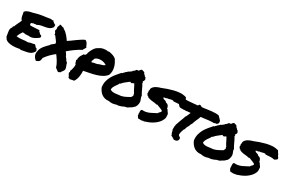

<svg xmlns="http://www.w3.org/2000/svg" viewBox="96 -1665 4068 2746"><g transform="rotate(30 2129.5 -291.5)"><path d="M544.9 -549.8Q545.9 -543 545.4 -539.6Q544.9 -536.1 544.4 -533.2Q543.9 -530.3 543.9 -526.9Q543.9 -523.4 545.9 -516.6Q525.4 -483.4 498.5 -471.2Q471.7 -459 440.4 -453.6Q409.2 -448.2 376.5 -442.4Q343.8 -436.5 311.5 -417Q298.8 -421.9 288.6 -417Q278.3 -412.1 258.8 -414.1Q252.9 -408.2 244.1 -405.8Q235.4 -403.3 226.6 -400.4Q230.5 -391.6 230 -382.3Q229.5 -373 232.4 -367.2Q266.6 -364.3 308.1 -368.2Q349.6 -372.1 389.6 -373Q390.6 -368.2 388.7 -366.7Q386.7 -365.2 387.7 -361.3Q394.5 -356.4 401.4 -349.1Q408.2 -341.8 415 -335Q421.9 -328.1 429.2 -323.7Q436.5 -319.3 446.3 -320.3Q450.2 -312.5 451.7 -303.2Q453.1 -293.9 449.2 -284.2Q433.6 -273.4 418 -262.2Q402.3 -251 385.3 -242.2Q368.2 -233.4 349.1 -228Q330.1 -222.7 306.6 -223.6Q301.8 -223.6 299.3 -223.6Q296.9 -223.6 293 -226.6Q285.2 -221.7 271 -223.6Q256.8 -225.6 249 -220.7Q238.3 -225.6 223.1 -225.1Q208 -224.6 196.3 -228.5Q180.7 -208 168 -184.6Q155.3 -161.1 145.5 -134.8Q178.7 -129.9 200.7 -130.9Q222.7 -131.8 242.2 -134.3Q261.7 -136.7 282.2 -139.2Q302.7 -141.6 334 -140.6Q353.5 -151.4 380.4 -154.8Q407.2 -158.2 429.7 -166Q437.5 -163.1 443.4 -155.8Q449.2 -148.4 454.6 -142.1Q460 -135.7 465.8 -130.9Q471.7 -126 480.5 -127Q484.4 -123 485.8 -117.7Q487.3 -112.3 488.3 -107.4Q489.3 -102.5 491.7 -99.1Q494.1 -95.7 500 -96.7Q485.4 -64.5 466.3 -47.4Q447.3 -30.3 422.9 -21.5Q398.4 -12.7 368.7 -7.8Q338.9 -2.9 302.7 3.9Q293.9 5.9 288.1 3.4Q282.2 1 274.4 1Q252 5.9 220.7 9.8Q189.5 13.7 157.2 12.7Q125 11.7 95.7 4.4Q66.4 -2.9 47.9 -21.5Q40 -28.3 37.6 -37.6Q35.2 -46.9 24.4 -51.8Q23.4 -64.5 20.5 -80.1Q17.6 -95.7 14.6 -112.8Q11.7 -129.9 10.3 -146.5Q8.8 -163.1 11.7 -176.8Q14.6 -191.4 23.9 -203.1Q33.2 -214.8 30.3 -228.5Q35.2 -229.5 36.1 -233.9Q37.1 -238.3 43.9 -237.3Q49.8 -254.9 56.6 -270.5Q63.5 -286.1 70.8 -300.8Q78.1 -315.4 85.4 -330.6Q92.8 -345.7 99.6 -364.3Q85.9 -377 79.6 -392.1Q73.2 -407.2 70.3 -422.4Q67.4 -437.5 65.4 -453.6Q63.5 -469.7 58.6 -486.3Q68.4 -501 82.5 -510.3Q96.7 -519.5 113.3 -525.4Q129.9 -531.2 149.4 -535.2Q168.9 -539.1 190.4 -543.9Q229.5 -556.6 260.3 -563.5Q291 -570.3 320.8 -574.7Q350.6 -579.1 382.8 -583Q415 -586.9 456.1 -594.7Q464.8 -585.9 472.7 -585.9Q476.6 -594.7 481.9 -591.3Q487.3 -587.9 486.3 -596.7Q496.1 -580.1 511.2 -568.8Q526.4 -557.6 544.9 -549.8Z M860.4 -25.4Q845.7 -74.2 817.9 -119.1Q790 -164.1 764.6 -196.3Q724.6 -166 689 -129.4Q653.3 -92.8 624 -50.8Q622.1 -30.3 619.1 -17.1Q616.2 -3.9 608.9 4.9Q601.6 13.7 590.3 20Q579.1 26.4 561.5 33.2Q529.3 9.8 514.6 -24.9Q500 -59.6 510.7 -93.8Q511.7 -118.2 522.9 -141.6Q534.2 -165 550.3 -186Q566.4 -207 585 -226.1Q603.5 -245.1 620.1 -261.7Q623 -271.5 631.3 -278.8Q639.6 -286.1 648.9 -293Q658.2 -299.8 667.5 -307.6Q676.8 -315.4 682.6 -326.2Q675.8 -348.6 656.2 -371.6Q636.7 -394.5 620.1 -418.9Q618.2 -423.8 612.8 -421.9Q607.4 -419.9 605.5 -422.9Q607.4 -435.5 600.1 -450.2Q592.8 -464.8 582 -475.6Q585 -486.3 588.9 -501.5Q592.8 -516.6 586.9 -535.2Q586.9 -543 589.8 -550.3Q592.8 -557.6 595.7 -564Q598.6 -570.3 600.6 -576.7Q602.5 -583 599.6 -588.9Q612.3 -590.8 622.1 -587.9Q631.8 -585 640.6 -581.1Q649.4 -577.1 656.7 -575.2Q664.1 -573.2 671.9 -576.2Q670.9 -571.3 671.9 -569.3Q672.9 -567.4 674.8 -566.4Q676.8 -565.4 678.7 -564Q680.7 -562.5 680.7 -559.6Q696.3 -554.7 714.8 -538.6Q733.4 -522.5 750.5 -502.9Q767.6 -483.4 781.2 -463.9Q794.9 -444.3 801.8 -434.6Q825.2 -449.2 852.5 -469.2Q879.9 -489.3 909.2 -510.7Q938.5 -532.2 968.3 -551.3Q998 -570.3 1026.4 -582Q1043 -574.2 1052.2 -563Q1061.5 -551.8 1067.9 -539.6Q1074.2 -527.3 1079.1 -514.2Q1084 -501 1092.8 -491.2Q1085 -474.6 1075.7 -463.4Q1066.4 -452.1 1062.5 -437.5Q1042 -428.7 1013.7 -411.1Q988.3 -395.5 951.7 -369.1Q915 -342.8 863.3 -298.8Q875 -285.2 882.8 -272.5Q890.6 -259.8 895.5 -251Q900.4 -240.2 904.3 -231.4Q913.1 -224.6 918.9 -215.8Q924.8 -207 930.2 -197.8Q935.5 -188.5 942.4 -180.2Q949.2 -171.9 960 -167Q965.8 -137.7 976.6 -114.7Q987.3 -91.8 986.3 -67.4Q979.5 -44.9 966.3 -30.3Q953.1 -15.6 947.3 0Q938.5 2.9 929.7 5.9Q920.9 8.8 916 14.6Z M1396.5 -605.5Q1437.5 -600.6 1469.7 -588.9Q1502 -577.1 1524.4 -557.6Q1540 -533.2 1554.2 -504.9Q1568.4 -476.6 1575.7 -445.8Q1583 -415 1582.5 -382.8Q1582 -350.6 1568.4 -317.4Q1540 -282.2 1499.5 -260.3Q1459 -238.3 1412.1 -224.6Q1365.2 -210.9 1314.9 -201.2Q1264.6 -191.4 1216.8 -181.6Q1217.8 -159.2 1217.3 -134.3Q1216.8 -109.4 1212.4 -84.5Q1208 -59.6 1199.2 -36.1Q1190.4 -12.7 1175.8 6.8Q1159.2 6.8 1141.6 11.2Q1124 15.6 1110.4 18.6Q1103.5 14.6 1098.1 11.2Q1092.8 7.8 1083 6.8Q1085 -2.9 1078.1 -13.2Q1071.3 -23.4 1064.5 -34.2Q1057.6 -44.9 1055.2 -54.7Q1052.7 -64.5 1064.5 -73.2Q1057.6 -80.1 1057.6 -90.8Q1064.5 -102.5 1069.8 -123Q1075.2 -143.6 1078.6 -163.6Q1082 -183.6 1080.1 -200.2Q1078.1 -216.8 1060.5 -224.6Q1061.5 -226.6 1064.5 -226.6Q1067.4 -226.6 1070.3 -227.5Q1062.5 -233.4 1061 -244.1Q1059.6 -254.9 1053.7 -262.7Q1055.7 -267.6 1056.6 -271.5Q1057.6 -275.4 1063.5 -274.4Q1060.5 -292 1064 -307.6Q1067.4 -323.2 1074.2 -337.4Q1081.1 -351.6 1090.8 -365.2Q1100.6 -378.9 1109.4 -392.6Q1116.2 -393.6 1117.7 -390.6Q1119.1 -387.7 1124 -391.6Q1136.7 -401.4 1141.6 -412.1Q1146.5 -422.9 1146.5 -436.5Q1153.3 -457 1163.1 -478Q1172.9 -499 1184.6 -516.6Q1196.3 -534.2 1210.4 -547.9Q1224.6 -561.5 1240.2 -568.4Q1252 -578.1 1269.5 -586.4Q1287.1 -594.7 1307.6 -599.1Q1328.1 -603.5 1349.1 -604Q1370.1 -604.5 1387.7 -599.6Q1392.6 -597.7 1393.1 -601.6Q1393.6 -605.5 1396.5 -605.5ZM1356.4 -372.1Q1380.9 -382.8 1408.7 -389.2Q1436.5 -395.5 1455.1 -413.1Q1443.4 -423.8 1420.9 -432.1Q1398.4 -440.4 1372.1 -442.4Q1345.7 -444.3 1318.8 -438Q1292 -431.6 1272.5 -414.1Q1266.6 -396.5 1262.7 -386.2Q1258.8 -376 1252 -361.3Q1253.9 -356.4 1258.3 -354Q1262.7 -351.6 1264.6 -346.7Q1287.1 -358.4 1310.1 -359.9Q1333 -361.3 1356.4 -372.1Z M2122.1 -293Q2121.1 -281.2 2124 -270.5Q2127 -259.8 2131.3 -249.5Q2135.7 -239.3 2139.6 -228.5Q2143.6 -217.8 2145.5 -207Q2147.5 -193.4 2145.5 -177.2Q2143.6 -161.1 2138.7 -146Q2133.8 -130.9 2126 -118.7Q2118.2 -106.4 2107.4 -100.6Q2093.8 -83 2074.2 -73.2Q2054.7 -63.5 2038.1 -49.8Q2027.3 -43 2014.2 -40Q2001 -37.1 1987.3 -34.2Q1976.6 -28.3 1961.9 -22Q1947.3 -15.6 1931.6 -10.3Q1916 -4.9 1900.4 -2.4Q1884.8 0 1873 -1Q1843.8 9.8 1815.9 13.2Q1788.1 16.6 1751 8.8Q1715.8 13.7 1686 5.9Q1656.2 -2 1633.3 -19Q1610.4 -36.1 1593.3 -60.1Q1576.2 -84 1565.4 -110.4Q1557.6 -166 1569.3 -211.4Q1581.1 -256.8 1603 -295.4Q1625 -334 1653.3 -366.7Q1681.6 -399.4 1708 -430.7Q1713.9 -428.7 1717.3 -431.2Q1720.7 -433.6 1723.6 -438Q1726.6 -442.4 1730 -446.3Q1733.4 -450.2 1738.3 -451.2Q1745.1 -465.8 1758.3 -473.1Q1771.5 -480.5 1779.3 -494.1Q1788.1 -496.1 1793.9 -500Q1799.8 -503.9 1805.2 -508.8Q1810.5 -513.7 1816.4 -518.1Q1822.3 -522.5 1830.1 -524.4V-535.2Q1847.7 -543 1856 -553.2Q1864.3 -563.5 1876 -578.1Q1884.8 -579.1 1890.1 -579.1Q1895.5 -579.1 1906.2 -581.1Q1914.1 -594.7 1920.4 -601.6Q1926.8 -608.4 1939.5 -616.2Q1951.2 -610.4 1965.3 -608.4Q1979.5 -606.4 1990.2 -595.7Q1991.2 -585.9 1996.1 -580.6Q2001 -575.2 2006.8 -570.8Q2012.7 -566.4 2018.1 -561.5Q2023.4 -556.6 2025.4 -547.9Q2029.3 -546.9 2030.8 -548.8Q2032.2 -550.8 2036.1 -549.8Q2039.1 -536.1 2043 -531.7Q2046.9 -527.3 2050.8 -514.6Q2045.9 -504.9 2043.5 -494.6Q2041 -484.4 2031.2 -479.5Q2030.3 -472.7 2035.2 -472.2Q2040 -471.7 2041 -466.8Q2042 -458 2038.1 -454.1Q2061.5 -416 2080.1 -373.5Q2098.6 -331.1 2122.1 -293ZM2000 -200.2Q2003.9 -210.9 2010.3 -217.8Q2016.6 -224.6 2017.6 -238.3Q2012.7 -246.1 2011.7 -250.5Q2010.7 -254.9 2010.7 -264.6Q1989.3 -294.9 1973.6 -329.6Q1958 -364.3 1938.5 -394.5Q1936.5 -390.6 1931.6 -386.7Q1926.8 -382.8 1920.9 -388.7Q1918.9 -380.9 1914.1 -377.4Q1909.2 -374 1903.3 -374.5Q1897.5 -375 1891.1 -377.4Q1884.8 -379.9 1879.9 -383.8Q1851.6 -361.3 1823.2 -339.8Q1794.9 -318.4 1772.5 -290Q1768.6 -288.1 1767.6 -288.6Q1766.6 -289.1 1761.7 -287.1Q1753.9 -268.6 1742.7 -253.4Q1731.4 -238.3 1720.7 -222.7Q1710 -207 1702.1 -189.5Q1694.3 -171.9 1693.4 -148.4Q1710 -134.8 1732.4 -131.8Q1754.9 -128.9 1778.8 -130.9Q1802.7 -132.8 1825.7 -137.2Q1848.6 -141.6 1868.2 -141.6Q1909.2 -151.4 1938.5 -167.5Q1967.8 -183.6 2000 -200.2Z M2177.7 -439.5Q2184.6 -460 2199.7 -474.6Q2214.8 -489.3 2232.9 -499.5Q2251 -509.8 2270.5 -516.6Q2290 -523.4 2307.6 -528.3Q2346.7 -544.9 2391.1 -560.1Q2435.5 -575.2 2481.9 -586.9Q2528.3 -598.6 2577.1 -602.1Q2626 -605.5 2679.7 -589.8Q2682.6 -580.1 2688.5 -571.3Q2694.3 -562.5 2700.7 -553.7Q2707 -544.9 2711.9 -536.6Q2716.8 -528.3 2717.8 -519.5Q2727.5 -510.7 2733.4 -500.5Q2739.3 -490.2 2735.4 -473.6Q2725.6 -465.8 2716.3 -459.5Q2707 -453.1 2696.3 -448.2Q2660.2 -457 2623 -454.1Q2585.9 -451.2 2556.6 -449.2Q2547.9 -458 2535.6 -458Q2523.4 -458 2510.3 -454.1Q2497.1 -450.2 2483.9 -446.3Q2470.7 -442.4 2459 -444.3Q2449.2 -436.5 2435.1 -434.1Q2420.9 -431.6 2404.3 -429.7Q2403.3 -424.8 2406.2 -423.3Q2409.2 -421.9 2407.2 -417Q2413.1 -410.2 2422.4 -407.2Q2431.6 -404.3 2441.9 -401.4Q2452.1 -398.4 2460 -394Q2467.8 -389.6 2470.7 -379.9Q2485.4 -379.9 2496.1 -373Q2506.8 -366.2 2513.7 -356.4Q2520.5 -346.7 2523.9 -335.4Q2527.3 -324.2 2527.3 -315.4Q2530.3 -307.6 2534.2 -308.6Q2538.1 -309.6 2543 -304.7Q2545.9 -292 2557.6 -278.8Q2569.3 -265.6 2576.2 -250Q2578.1 -225.6 2579.1 -206.5Q2580.1 -187.5 2572.3 -168Q2557.6 -131.8 2531.7 -103.5Q2505.9 -75.2 2473.1 -53.2Q2440.4 -31.2 2403.3 -15.6Q2366.2 0 2331.1 10.7Q2327.1 9.8 2323.2 10.7Q2319.3 11.7 2321.3 5.9Q2313.5 12.7 2304.2 14.6Q2294.9 16.6 2284.2 16.1Q2273.4 15.6 2262.2 14.6Q2251 13.7 2241.2 15.6Q2234.4 8.8 2229 2.4Q2223.6 -3.9 2220.7 -13.7Q2215.8 -13.7 2216.3 -18.6Q2216.8 -23.4 2212.9 -23.4Q2218.8 -33.2 2218.3 -34.7Q2217.8 -36.1 2215.3 -37.1Q2212.9 -38.1 2210.9 -39.6Q2209 -41 2210 -43.9Q2213.9 -51.8 2212.9 -62Q2211.9 -72.3 2210.9 -83Q2210 -93.8 2212.4 -103.5Q2214.8 -113.3 2226.6 -119.1Q2259.8 -115.2 2289.6 -121.6Q2319.3 -127.9 2345.7 -139.6Q2372.1 -151.4 2396 -165Q2419.9 -178.7 2443.4 -189.5Q2446.3 -198.2 2451.7 -204.1Q2457 -210 2462.9 -214.8Q2468.8 -219.7 2473.6 -225.6Q2478.5 -231.4 2480.5 -240.2Q2481.4 -247.1 2477.1 -248.5Q2472.7 -250 2472.7 -255.9L2461.9 -258.8Q2443.4 -269.5 2419.9 -276.9Q2396.5 -284.2 2379.9 -293Q2369.1 -287.1 2359.9 -290Q2350.6 -293 2335.9 -295.9Q2302.7 -297.9 2272 -302.7Q2241.2 -307.6 2212.9 -320.3Q2210.9 -325.2 2208 -329.1Q2205.1 -333 2197.3 -331.1Q2191.4 -338.9 2185.5 -346.2Q2179.7 -353.5 2174.8 -362.3Q2176.8 -374 2177.7 -382.3Q2178.7 -390.6 2171.9 -398.4Q2175.8 -411.1 2177.7 -418.9Q2179.7 -426.8 2177.7 -439.5Z M3181.6 -469.7Q3157.2 -469.7 3128.9 -466.3Q3100.6 -462.9 3073.2 -459Q3053.7 -456.1 3035.6 -454.1Q3017.6 -452.1 3002.9 -451.2Q2996.1 -429.7 2989.3 -413.1Q2982.4 -396.5 2974.6 -380.9Q2966.8 -364.3 2960.4 -347.2Q2954.1 -330.1 2948.2 -310.5Q2938.5 -294.9 2932.1 -281.7Q2925.8 -268.6 2921.9 -252Q2910.2 -237.3 2904.3 -221.2Q2898.4 -205.1 2895.5 -193.4L2891.6 -181.6Q2885.7 -175.8 2884.8 -172.4Q2883.8 -168.9 2879.9 -166Q2878.9 -155.3 2873 -144.5Q2871.1 -139.6 2870.1 -135.3Q2869.1 -130.9 2869.1 -128.9Q2869.1 -119.1 2864.3 -116.2Q2865.2 -111.3 2864.3 -106Q2863.3 -100.6 2862.3 -95.7Q2859.4 -84 2860.4 -77.1Q2863.3 -73.2 2865.7 -70.3Q2868.2 -67.4 2869.1 -62.5Q2875 -58.6 2877.9 -57.6Q2881.8 -54.7 2889.6 -50.8L2898.4 -41Q2903.3 -12.7 2889.6 3.9Q2875 22.5 2839.8 22.5H2828.1Q2823.2 17.6 2822.3 14.6Q2814.5 11.7 2809.6 9.8Q2804.7 7.8 2800.8 2Q2788.1 -3.9 2780.3 -7.8L2771.5 -12.7Q2771.5 -23.4 2771.5 -24.4Q2764.6 -33.2 2761.2 -43.9Q2757.8 -54.7 2755.9 -65.4Q2753.9 -74.2 2751.5 -82Q2749 -89.8 2745.1 -95.7Q2743.2 -152.3 2755.9 -191.4Q2768.6 -230.5 2782.2 -266.6Q2790 -286.1 2797.9 -306.2Q2805.7 -326.2 2811.5 -347.7L2820.3 -357.4Q2827.1 -373 2831.5 -383.3Q2835.9 -393.6 2840.8 -404.3Q2843.8 -411.1 2846.2 -417.5Q2848.6 -423.8 2850.6 -428.7Q2844.7 -428.7 2839.8 -428.2Q2835 -427.7 2830.1 -426.8Q2824.2 -425.8 2819.3 -425.3Q2814.5 -424.8 2809.6 -424.8Q2802.7 -424.8 2799.8 -425.8Q2789.1 -420.9 2776.4 -420.9H2766.6Q2763.7 -420.9 2761.2 -421.4Q2758.8 -421.9 2756.8 -421.9Q2747.1 -421.9 2741.2 -418.9Q2729.5 -418.9 2718.8 -418.9H2709Q2707 -418.9 2704.1 -418.5Q2701.2 -418 2699.2 -418Q2692.4 -418 2684.6 -419.4Q2676.8 -420.9 2668 -425.8Q2656.2 -441.4 2652.3 -442.4L2643.6 -454.1Q2642.6 -460 2640.6 -465.3Q2638.7 -470.7 2636.7 -477.5Q2632.8 -487.3 2629.4 -498.5Q2626 -509.8 2626 -525.4Q2627 -533.2 2629.9 -537.1Q2632.8 -541 2634.8 -543.9L2637.7 -558.6L2650.4 -557.6H2677.7Q2709 -557.6 2741.2 -560.1Q2773.4 -562.5 2807.6 -565.4Q2827.1 -567.4 2847.2 -569.3Q2867.2 -571.3 2888.7 -573.2Q2892.6 -582 2896.5 -589.8L2906.2 -594.7Q2923.8 -595.7 2931.2 -590.3Q2938.5 -585 2943.4 -580.1Q2964.8 -582 2986.8 -584.5Q3008.8 -586.9 3031.2 -590.8Q3064.5 -595.7 3098.1 -599.6Q3131.8 -603.5 3163.1 -603.5Q3176.8 -603.5 3189.5 -602.5Q3202.1 -601.6 3212.9 -599.6L3222.7 -592.8Q3225.6 -586.9 3231 -582Q3236.3 -577.1 3242.2 -572.3Q3253.9 -561.5 3265.6 -546.9Q3277.3 -532.2 3274.4 -503.9Q3266.6 -492.2 3262.7 -490.2L3253.9 -478.5L3244.1 -479.5Q3238.3 -479.5 3233.4 -478Q3228.5 -476.6 3223.6 -474.6Q3219.7 -472.7 3215.8 -471.2Q3211.9 -469.7 3207 -468.8Q3198.2 -468.8 3192.9 -469.2Q3187.5 -469.7 3181.6 -469.7Z M3644.5 -293Q3643.6 -281.2 3646.5 -270.5Q3649.4 -259.8 3653.8 -249.5Q3658.2 -239.3 3662.1 -228.5Q3666 -217.8 3668 -207Q3669.9 -193.4 3668 -177.2Q3666 -161.1 3661.1 -146Q3656.2 -130.9 3648.4 -118.7Q3640.6 -106.4 3629.9 -100.6Q3616.2 -83 3596.7 -73.2Q3577.1 -63.5 3560.5 -49.8Q3549.8 -43 3536.6 -40Q3523.4 -37.1 3509.8 -34.2Q3499 -28.3 3484.4 -22Q3469.7 -15.6 3454.1 -10.3Q3438.5 -4.9 3422.9 -2.4Q3407.2 0 3395.5 -1Q3366.2 9.8 3338.4 13.2Q3310.5 16.6 3273.4 8.8Q3238.3 13.7 3208.5 5.9Q3178.7 -2 3155.8 -19Q3132.8 -36.1 3115.7 -60.1Q3098.6 -84 3087.9 -110.4Q3080.1 -166 3091.8 -211.4Q3103.5 -256.8 3125.5 -295.4Q3147.5 -334 3175.8 -366.7Q3204.1 -399.4 3230.5 -430.7Q3236.3 -428.7 3239.7 -431.2Q3243.2 -433.6 3246.1 -438Q3249 -442.4 3252.4 -446.3Q3255.9 -450.2 3260.7 -451.2Q3267.6 -465.8 3280.8 -473.1Q3293.9 -480.5 3301.8 -494.1Q3310.5 -496.1 3316.4 -500Q3322.3 -503.9 3327.6 -508.8Q3333 -513.7 3338.9 -518.1Q3344.7 -522.5 3352.5 -524.4V-535.2Q3370.1 -543 3378.4 -553.2Q3386.7 -563.5 3398.4 -578.1Q3407.2 -579.1 3412.6 -579.1Q3418 -579.1 3428.7 -581.1Q3436.5 -594.7 3442.9 -601.6Q3449.2 -608.4 3461.9 -616.2Q3473.6 -610.4 3487.8 -608.4Q3502 -606.4 3512.7 -595.7Q3513.7 -585.9 3518.6 -580.6Q3523.4 -575.2 3529.3 -570.8Q3535.2 -566.4 3540.5 -561.5Q3545.9 -556.6 3547.9 -547.9Q3551.8 -546.9 3553.2 -548.8Q3554.7 -550.8 3558.6 -549.8Q3561.5 -536.1 3565.4 -531.7Q3569.3 -527.3 3573.2 -514.6Q3568.4 -504.9 3565.9 -494.6Q3563.5 -484.4 3553.7 -479.5Q3552.7 -472.7 3557.6 -472.2Q3562.5 -471.7 3563.5 -466.8Q3564.5 -458 3560.5 -454.1Q3584 -416 3602.5 -373.5Q3621.1 -331.1 3644.5 -293ZM3522.5 -200.2Q3526.4 -210.9 3532.7 -217.8Q3539.1 -224.6 3540 -238.3Q3535.2 -246.1 3534.2 -250.5Q3533.2 -254.9 3533.2 -264.6Q3511.7 -294.9 3496.1 -329.6Q3480.5 -364.3 3460.9 -394.5Q3459 -390.6 3454.1 -386.7Q3449.2 -382.8 3443.4 -388.7Q3441.4 -380.9 3436.5 -377.4Q3431.6 -374 3425.8 -374.5Q3419.9 -375 3413.6 -377.4Q3407.2 -379.9 3402.3 -383.8Q3374 -361.3 3345.7 -339.8Q3317.4 -318.4 3294.9 -290Q3291 -288.1 3290 -288.6Q3289.1 -289.1 3284.2 -287.1Q3276.4 -268.6 3265.1 -253.4Q3253.9 -238.3 3243.2 -222.7Q3232.4 -207 3224.6 -189.5Q3216.8 -171.9 3215.8 -148.4Q3232.4 -134.8 3254.9 -131.8Q3277.3 -128.9 3301.3 -130.9Q3325.2 -132.8 3348.1 -137.2Q3371.1 -141.6 3390.6 -141.6Q3431.6 -151.4 3460.9 -167.5Q3490.2 -183.6 3522.5 -200.2Z M3700.2 -439.5Q3707 -460 3722.2 -474.6Q3737.3 -489.3 3755.4 -499.5Q3773.4 -509.8 3793 -516.6Q3812.5 -523.4 3830.1 -528.3Q3869.1 -544.9 3913.6 -560.1Q3958 -575.2 4004.4 -586.9Q4050.8 -598.6 4099.6 -602.1Q4148.4 -605.5 4202.1 -589.8Q4205.1 -580.1 4210.9 -571.3Q4216.8 -562.5 4223.1 -553.7Q4229.5 -544.9 4234.4 -536.6Q4239.3 -528.3 4240.2 -519.5Q4250 -510.7 4255.9 -500.5Q4261.7 -490.2 4257.8 -473.6Q4248 -465.8 4238.8 -459.5Q4229.5 -453.1 4218.8 -448.2Q4182.6 -457 4145.5 -454.1Q4108.4 -451.2 4079.1 -449.2Q4070.3 -458 4058.1 -458Q4045.9 -458 4032.7 -454.1Q4019.5 -450.2 4006.3 -446.3Q3993.2 -442.4 3981.4 -444.3Q3971.7 -436.5 3957.5 -434.1Q3943.4 -431.6 3926.8 -429.7Q3925.8 -424.8 3928.7 -423.3Q3931.6 -421.9 3929.7 -417Q3935.5 -410.2 3944.8 -407.2Q3954.1 -404.3 3964.4 -401.4Q3974.6 -398.4 3982.4 -394Q3990.2 -389.6 3993.2 -379.9Q4007.8 -379.9 4018.6 -373Q4029.3 -366.2 4036.1 -356.4Q4043 -346.7 4046.4 -335.4Q4049.8 -324.2 4049.8 -315.4Q4052.7 -307.6 4056.6 -308.6Q4060.5 -309.6 4065.4 -304.7Q4068.4 -292 4080.1 -278.8Q4091.8 -265.6 4098.6 -250Q4100.6 -225.6 4101.6 -206.5Q4102.5 -187.5 4094.7 -168Q4080.1 -131.8 4054.2 -103.5Q4028.3 -75.2 3995.6 -53.2Q3962.9 -31.2 3925.8 -15.6Q3888.7 0 3853.5 10.7Q3849.6 9.8 3845.7 10.7Q3841.8 11.7 3843.8 5.9Q3835.9 12.7 3826.7 14.6Q3817.4 16.6 3806.6 16.1Q3795.9 15.6 3784.7 14.6Q3773.4 13.7 3763.7 15.6Q3756.8 8.8 3751.5 2.4Q3746.1 -3.9 3743.2 -13.7Q3738.3 -13.7 3738.8 -18.6Q3739.3 -23.4 3735.4 -23.4Q3741.2 -33.2 3740.7 -34.7Q3740.2 -36.1 3737.8 -37.1Q3735.4 -38.1 3733.4 -39.6Q3731.4 -41 3732.4 -43.9Q3736.3 -51.8 3735.4 -62Q3734.4 -72.3 3733.4 -83Q3732.4 -93.8 3734.9 -103.5Q3737.3 -113.3 3749 -119.1Q3782.2 -115.2 3812 -121.6Q3841.8 -127.9 3868.2 -139.6Q3894.5 -151.4 3918.5 -165Q3942.4 -178.7 3965.8 -189.5Q3968.8 -198.2 3974.1 -204.1Q3979.5 -210 3985.4 -214.8Q3991.2 -219.7 3996.1 -225.6Q4001 -231.4 4002.9 -240.2Q4003.9 -247.1 3999.5 -248.5Q3995.1 -250 3995.1 -255.9L3984.4 -258.8Q3965.8 -269.5 3942.4 -276.9Q3918.9 -284.2 3902.3 -293Q3891.6 -287.1 3882.3 -290Q3873 -293 3858.4 -295.9Q3825.2 -297.9 3794.4 -302.7Q3763.7 -307.6 3735.4 -320.3Q3733.4 -325.2 3730.5 -329.1Q3727.5 -333 3719.7 -331.1Q3713.9 -338.9 3708 -346.2Q3702.1 -353.5 3697.3 -362.3Q3699.2 -374 3700.2 -382.3Q3701.2 -390.6 3694.3 -398.4Q3698.2 -411.1 3700.2 -418.9Q3702.1 -426.8 3700.2 -439.5Z"/></g></svg>

Font: Permanent Marker
Style: Regular
Weight: 400
Designer: Font Diner, Inc
Foundry: Font Diner, Inc
Version: Version 1.001